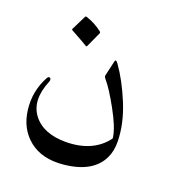

<svg xmlns="http://www.w3.org/2000/svg" viewBox="-124 -716 822 885"><g transform="rotate(20 286.5 -273.5)"><path d="M357.4 -460Q404.3 -394.5 442.4 -302Q480.5 -209.5 482.4 -122.6Q483.4 -76.2 466.8 -41Q424.3 50.3 282.7 64Q180.7 73.7 117.4 23.2Q54.2 -27.3 43.2 -116.9Q32.2 -206.5 75.2 -284.7Q81.1 -295.4 88.9 -290.5Q96.7 -285.6 90.8 -271.5Q47.9 -167.5 97.4 -102.3Q147 -37.1 259.3 -37.6Q390.1 -39.1 455.1 -125.5Q456.1 -127.4 455.1 -133.8Q447.8 -180.7 404.5 -259Q361.3 -337.4 331.5 -372.1Q322.8 -381.8 324.7 -388.7L341.8 -463.4Q344.7 -477.1 357.4 -460ZM144.5 -610.4Q146.5 -614.3 152.3 -612.3Q194.3 -598.6 230.5 -570.8Q235.4 -566.9 233.9 -562L199.2 -486.3Q197.3 -481.9 189 -487.8Q180.7 -493.7 111.3 -531.7Q106.9 -534.2 108.4 -537.6Z"/></g></svg>

Font: Amiri
Style: Slanted
Weight: 400
Italic angle: 9°
Designer: Khaled Hosny
Version: Version 000.107